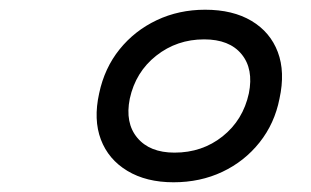

<svg xmlns="http://www.w3.org/2000/svg" viewBox="-20 -834 640 395"><path d="M337 -459Q281 -459 242 -482.5Q203 -506 187.5 -547Q172 -588 184 -642Q195 -694 226 -732.5Q257 -771 302.5 -792.5Q348 -814 402 -814Q459 -814 497.5 -791Q536 -768 551.5 -727Q567 -686 555 -631Q545 -580 514 -541Q483 -502 437.5 -480.5Q392 -459 337 -459ZM339 -520Q396 -520 438 -553.5Q480 -587 492 -642Q502 -692 477 -722.5Q452 -753 400 -753Q344 -753 301.5 -719.5Q259 -686 247 -631Q237 -581 262.5 -550.5Q288 -520 339 -520Z"/></svg>

Font: Victor Mono Thin Light
Style: Italic
Weight: 300
Italic angle: -12°
Monospace: yes
Version: Version 1.561;gftools[0.9.30]